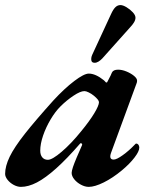

<svg xmlns="http://www.w3.org/2000/svg" viewBox="-44 -715 605 749"><path d="M37.6 14Q24 14 9.5 6.3Q-4.9 -1.5 -14.5 -13.5Q-24 -25.6 -24 -36.6Q-24 -66.8 -6.2 -103.7Q11.7 -140.5 53 -193Q94.4 -245.5 164.3 -323.2Q207.7 -370.2 245.8 -399Q283.9 -427.9 302.3 -427.9Q329 -427.9 361.5 -401.6Q368.1 -394.2 369.1 -393.7Q370 -393.1 371 -393.1Q373 -393.1 373.7 -393.8Q374.4 -394.5 377 -399.9Q384.5 -414.1 387.5 -420.3Q390.5 -426.6 392.4 -431.6Q397.6 -443.2 416.7 -443.2Q432.2 -443.2 449.4 -436.1Q466.6 -429 478.7 -419.1Q490.8 -409.2 490.8 -400.1Q490.8 -394.3 488.7 -389.8L389 -118.3Q380.1 -92.5 399.5 -92.5Q411 -92.5 434.8 -109.6Q458.7 -126.6 482.6 -151.6Q485.4 -154.5 485.9 -154.7Q486.3 -155 487.5 -155Q492.3 -155 495.9 -150.5Q499.4 -145.9 499.4 -139.1Q499.4 -124.7 480.5 -100.1Q461.6 -75.5 431.8 -50.7Q395.6 -20.6 360.6 -3.3Q325.5 14 302.3 14Q287.4 14 271.7 5.5Q255.9 -2.9 245.7 -15.6Q235.5 -28.3 235.5 -40.6Q235.5 -47.5 240.7 -63.6Q242.5 -69.3 246.4 -79.2Q250.3 -89 255.1 -100.6Q259.9 -112.2 265.4 -124.2Q270.9 -136.2 275.4 -147.3Q278 -152.5 274.6 -155.1Q271.2 -157.8 268.5 -154.9Q217.3 -95.9 175.5 -58.4Q133.6 -20.8 100.2 -3.4Q66.8 14 37.6 14ZM142.8 -91.6Q159.9 -91.6 196.8 -123.2Q233.8 -154.8 272.4 -202.6Q304.6 -241.7 323.4 -272.5Q342.1 -303.4 342.1 -316.4Q342.1 -325.3 321.7 -342Q312.4 -349.5 302.1 -354.5Q291.9 -359.6 285.2 -359.6Q269.7 -359.6 242.7 -341.6Q215.7 -323.6 192.2 -300.2Q171.5 -279.7 153.4 -249.1Q135.2 -218.5 124.1 -186.1Q113 -153.6 113 -127.3Q113 -110.6 121 -101.1Q129 -91.6 142.8 -91.6ZM325.2 -470.1Q313.1 -470.1 312.1 -480.7Q311.1 -491.3 315.9 -501.6L389.3 -660.3Q397.6 -678.5 406.1 -686.8Q414.7 -695.2 425.8 -695.2Q435.7 -695.2 449.7 -686.7Q463.7 -678.2 474.1 -667Q484.5 -655.7 484.5 -646Q484.5 -637.1 478.7 -627.6Q473 -618 462.4 -607L354.8 -486.7Q348.3 -479.9 340.6 -475Q332.9 -470.1 325.2 -470.1Z"/></svg>

Font: EB Garamond
Style: Italic
Weight: 400
Italic angle: -17.2°
Designer: Georg Duffner and Octavio Pardo
Foundry: Georg Duffner
Version: Version 1.001